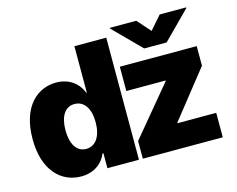

<svg xmlns="http://www.w3.org/2000/svg" viewBox="-104 -911 1326 1074"><g transform="rotate(-15 559.0 -374.0)"><path d="M242.2 6.8C318.4 6.8 368.2 -34.2 389.6 -86.9H394.5V0H577.1V-707H392.6V-438.5H389.6C369.1 -491.2 320.3 -537.1 240.2 -537.1C133.8 -537.1 32.2 -456.1 32.2 -264.6C32.2 -82 127.9 6.8 242.2 6.8ZM308.6 -134.8C253.9 -134.8 222.7 -184.6 222.7 -265.6C222.7 -345.7 253.9 -394.5 308.6 -394.5C364.3 -394.5 397.5 -345.7 397.5 -265.6C397.5 -185.5 364.3 -134.8 308.6 -134.8ZM599.6 0H1062.5V-141.6H837.9V-144.5L1053.7 -417V-530.3H608.4V-389.6H835.9V-386.7L599.6 -102.5ZM763.7 -754.9H610.4V-751L766.6 -593.8H896.5L1052.7 -751V-754.9H899.4L832 -677.7Z"/></g></svg>

Font: Pretendard Black
Style: Regular
Weight: 900
Designer: Base glyphs from Inter by Rasmus Andersson; Hangeul glyphs from Noto Sans CJK(Source Han Sans) by Jang Soo-young and Kan
Foundry: Kil Hyung-jin
Version: Version 1.309;Glyphs 3.2 (3225)